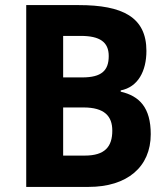

<svg xmlns="http://www.w3.org/2000/svg" viewBox="-20 -734 661 754"><path d="M289 -714H83V0H328C479 0 572 -78 572 -207C572 -311 528 -357 454 -374V-379C522 -392 555 -455 555 -534C555 -667 461 -714 289 -714ZM303 -430H228V-593H297C372 -593 407 -569 407 -514C407 -457 379 -430 303 -430ZM228 -312H308C390 -312 421 -278 421 -221C421 -158 392 -123 313 -123H228Z"/></svg>

Font: Noto Sans Malayalam SemiCondensed
Style: Bold
Weight: 700
Width: 4
Designer: Jelle Bosma - Monotype Design Team
Foundry: Monotype Imaging Inc.
Version: Version 2.104